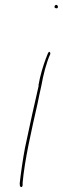

<svg xmlns="http://www.w3.org/2000/svg" viewBox="-20 -729 258 789"><path d="M204 -702C203 -699 206 -695 211 -695C216 -695 217 -695 218 -700C219 -703 215 -709 212 -709C208 -709 205 -707 204 -702ZM138 -378 139 -377 122 -302C116 -275 109 -246 103 -216L83 -123C75 -83 64 -6 61 25L62 36C66 41 71 42 73 33V23V22C81 -71 110 -196 134 -302C140 -329 144 -353 150 -377C158 -422 170 -470 187 -508C187 -509 187 -510 186 -513C180 -525 173 -499 170 -492L169 -490C157 -458 145 -419 138 -378ZM149 -376H150ZM186 -513Z"/></svg>

Font: Stray Cat
Style: HlObl
Weight: 100
Version: Version 1.0